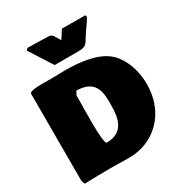

<svg xmlns="http://www.w3.org/2000/svg" viewBox="-229 -1168 1263 1343"><g transform="rotate(-30 402.5 -496.5)"><path d="M178.2 -991.3 294.9 -808.6H490.3C552.8 -808.6 556.7 -833 578.1 -865.2C595.6 -893 614.3 -919.6 632.8 -946.3C643.6 -961.9 658.2 -980.5 658.2 -992.2C658.2 -999 655.3 -1002.9 649.4 -1002.9H586.9C546.9 -1002.9 508.8 -1003.9 466.8 -1003.9C451.2 -983.4 437.5 -956.1 421.9 -935.5L403.3 -967.8C383.8 -1002 375 -1003.9 349.6 -1003.9C294 -1003.9 247.1 -1007.8 193.4 -1007.8C184.6 -1003.9 178.2 -998.1 178.2 -991.3ZM51.8 -716.8V-27.3C51.8 -10.7 53.7 -3.9 63.5 15.6C137.7 12.7 210 11.7 285.2 11.7C327.1 11.7 368.2 13.7 410.2 13.7H425.8C614.3 13.7 787.1 -127.9 787.1 -371.1C787.1 -534.2 710 -625 688.5 -644.5L670.9 -660.2C587.9 -726.6 450.2 -740.2 337.9 -740.2C309.6 -740.2 281.2 -738.3 250 -738.3H195.3C167.3 -738.3 51.8 -743.3 51.8 -716.8ZM338.9 -156.2C310 -161.1 321.3 -477.9 321.3 -525.4V-548.8C326.2 -559.6 332 -567.4 336.9 -578.1C459.8 -574.6 497.1 -515 497.1 -400.4V-370.1C497.1 -265.3 478 -156.2 338.9 -156.2Z"/></g></svg>

Font: Bowlby One SC
Style: Regular
Weight: 400
Width: 1
Version: Version 1.2